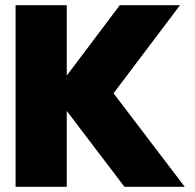

<svg xmlns="http://www.w3.org/2000/svg" viewBox="-20 -719 751 739"><path d="M40 -699H237V-428L441 -699H673L417 -360L691 0H459L237 -292V0H40Z"/></svg>

Font: Readiness ExtraBold
Style: Regular
Weight: 800
Designer: Katatrad Team
Foundry: CadsonDemak
Version: Version 1.00;January 16, 2020;FontCreator 12.0.0.2550 64-bit